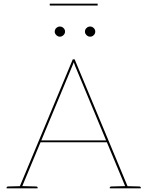

<svg xmlns="http://www.w3.org/2000/svg" viewBox="-20 -1022 800 1042"><path d="M83 0 375 -700H385L677 0H668Q666 0 664.5 -1.5Q663 -3 662 -5L388 -663Q387 -667 384 -674Q381 -681 380 -684Q379 -681 376.5 -674Q374 -667 372 -663L98 -5Q97 -3 95.5 -1.5Q94 0 91 0ZM89 0V-11H102V0ZM194 -250 196 -260H563L565 -250ZM656 0V-11H669V0ZM16 0V-5Q16 -7 18.5 -8.5Q21 -10 23 -10L100 -12L101 0ZM99 0 100 -12 177 -10Q179 -10 181.5 -8.5Q184 -7 184 -5V0ZM576 0V-5Q576 -7 578.5 -8.5Q581 -10 583 -10L660 -12L661 0ZM659 0 660 -12 737 -10Q739 -10 741.5 -8.5Q744 -7 744 -5V0ZM333 -850Q333 -840 324.5 -831.5Q316 -823 305 -823Q294 -823 285.5 -831.5Q277 -840 277 -850Q277 -862 285.5 -870Q294 -878 305 -878Q316 -878 324.5 -870Q333 -862 333 -850ZM497 -850Q497 -840 489 -831.5Q481 -823 469 -823Q458 -823 449.5 -831.5Q441 -840 441 -850Q441 -862 449.5 -870Q458 -878 469 -878Q480 -878 488.5 -870Q497 -862 497 -850ZM250 -992V-1002H510V-992Z"/></svg>

Font: Aleo Thin
Style: Regular
Weight: 250
Designer: Alessio Laiso
Foundry: Alessio Laiso
Version: Version 2.001;gftools[0.9.29]